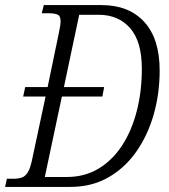

<svg xmlns="http://www.w3.org/2000/svg" viewBox="-39 -734 663 754"><path d="M-19 0 -12 -32H13Q32 -32 46 -36.5Q60 -41 70 -57Q80 -73 87 -107L140 -355H52L60 -392H148L192 -604Q194 -614 196.5 -627.5Q199 -641 199 -651Q199 -672 186 -677Q173 -682 151 -682H125L133 -714H360Q467 -714 527.5 -648Q588 -582 588 -457Q588 -366 564.5 -284Q541 -202 496 -138Q451 -74 386 -37Q321 0 237 0ZM224 -39Q293 -39 347.5 -71.5Q402 -104 440 -162Q478 -220 498 -297.5Q518 -375 518 -464Q518 -571 472 -623.5Q426 -676 348 -676H272L212 -392H370L363 -355H204L137 -39Z"/></svg>

Font: Noto Serif Condensed Light
Style: Italic
Weight: 300
Width: 3
Italic angle: -12°
Designer: Monotype Design Team
Foundry: Monotype Imaging Inc.
Version: Version 2.014; ttfautohint (v1.8.4.7-5d5b)